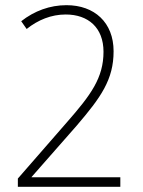

<svg xmlns="http://www.w3.org/2000/svg" viewBox="-20 -815 551 742"><path d="M445 -93V-130H102V-131L276 -329C370 -439 419 -507 419 -617C419 -728 345 -795 237 -795C173 -795 113 -773 62 -733L83 -703C127 -738 178 -759 234 -759C321 -759 380 -708 380 -615C380 -514 331 -448 239 -343L49 -125V-93Z"/></svg>

Font: Noto Sans Kannada UI SemiCondensed ExtraLight
Style: Regular
Weight: 200
Width: 4
Designer: Jelle Bosma - Monotype Design Team
Foundry: Monotype Imaging Inc.
Version: Version 2.005